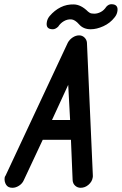

<svg xmlns="http://www.w3.org/2000/svg" viewBox="-20 -894 578 912"><path d="M421 -61V-55Q421 -52 420 -49Q417 -31 400.5 -16.5Q384 -2 363 -2Q348 -2 337 -12Q326 -22 325 -38L317 -230H183L93 -38Q86 -22 70.5 -12Q55 -2 39 -2Q18 -2 9 -16.5Q0 -31 2 -49L3 -54Q4 -57 7 -61L302 -691Q310 -706 325 -716Q340 -726 356 -726Q371 -726 381.5 -715.5Q392 -705 393 -691ZM398 -839Q400 -837 406.5 -833Q413 -829 428 -829Q443 -829 458.5 -837Q474 -845 485 -862Q496 -874 509 -874Q527 -874 534 -864.5Q541 -855 537 -837Q534 -823 524 -811Q503 -784 471 -769.5Q439 -755 411 -755Q376 -755 356 -778Q336 -801 318 -802Q300 -803 283.5 -793.5Q267 -784 256 -767Q243 -755 231 -755Q213 -755 206 -764Q199 -773 203 -792Q206 -806 216 -818Q239 -845 268 -859.5Q297 -874 331 -873Q365 -872 398 -839ZM313 -324 304 -491 227 -324Z"/></svg>

Font: VDS
Style: Italic
Weight: 400
Designer: artmaker
Foundry: artmaker
Version: Version 1.000 2009 initial release